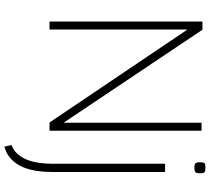

<svg xmlns="http://www.w3.org/2000/svg" viewBox="-61 -697 966 884"><g transform="rotate(90 422.0 -255.0)"><path d="M79 0V-704H117L545 -65V-700H582V0H544L116 -635V0ZM772 -532V-16Q772 66 751.5 117.5Q731 169 689 194Q684 197 678 199.5Q672 202 666.5 204Q661 206 655 208L648 175Q654 173 659.5 170Q665 167 671 163Q702 141 718 96.5Q734 52 734 -17V-532ZM752 -667Q737 -667 732 -672Q727 -677 727 -693Q727 -709 731.5 -713.5Q736 -718 752 -718Q768 -718 773 -713.5Q778 -709 778 -693Q778 -677 773 -672Q768 -667 752 -667Z"/></g></svg>

Font: Georama ExtraCondensed Thin ExtraLight
Style: Regular
Weight: 250
Version: Version 1.001